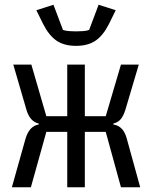

<svg xmlns="http://www.w3.org/2000/svg" viewBox="-20 -788 640 808"><path d="M263 -233H175L110 0H30L87 -203Q103 -258 143 -264V-268Q105 -277 91 -327L36 -516H112L175 -299H263V-516H337V-299H425L489 -516H564L508 -327Q500 -301 488.5 -287Q477 -273 457 -268V-264Q500 -258 514 -203L570 0H489L425 -233H337V0H263ZM300 -595Q249 -595 217 -617.5Q185 -640 161 -688L133 -745L205 -768L245 -662Q256 -658 272 -657Q288 -656 300 -656Q312 -656 328.5 -657Q345 -658 355 -662L395 -768L467 -745L439 -688Q415 -640 383 -617.5Q351 -595 300 -595Z"/></svg>

Font: Lilex Nerd Font
Style: Regular
Weight: 400
Designer: Mike Abbink, Paul van der Laan, Pieter van Rosmalen, Mikhael Khrustik
Foundry: Mikhael Khrustik
Version: Version 2.400; ttfautohint (v1.8.4.7-5d5b);Nerd Fonts 3.3.0